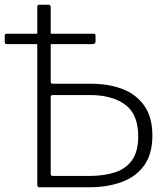

<svg xmlns="http://www.w3.org/2000/svg" viewBox="-20 -794 705 814"><path d="M147 0Q138 0 138 -11V-765Q138 -770 140 -772Q142 -774 147 -774H185Q195 -774 195 -764V-448Q195 -439 203 -439H365Q441 -439 499.5 -416.5Q558 -394 592 -345.5Q626 -297 626 -219Q626 -141 591.5 -93Q557 -45 496.5 -22.5Q436 0 357 0ZM205 -48H356Q421 -48 468 -63.5Q515 -79 540.5 -116Q566 -153 566 -216Q566 -310 510.5 -350.5Q455 -391 362 -391H203Q195 -391 195 -381V-56Q195 -48 205 -48ZM11 -607Q4 -607 2 -609.5Q0 -612 0 -617V-641Q0 -651 8 -651H378Q385 -651 385 -642V-618Q385 -607 371 -607Z"/></svg>

Font: Libre Franklin ExtraLight
Style: Regular
Weight: 250
Designer: Pablo Impallari, Rodrigo Fuenzalida, Nhung Nguyen
Foundry: Impallari Type
Version: Version 3.000